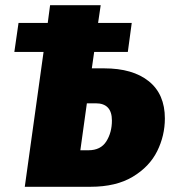

<svg xmlns="http://www.w3.org/2000/svg" viewBox="-20 -716 661 736"><path d="M612 -262Q612 -196 582.5 -136.5Q553 -77 489 -38.5Q425 0 327 0H75L147 -517H35L51 -628H163L172 -696H366L356 -628H485L470 -517H341L332 -454H379Q489 -454 550.5 -404.5Q612 -355 612 -262ZM409 -254Q409 -320 347 -320H313L288 -140H319Q366 -140 387.5 -174Q409 -208 409 -254Z"/></svg>

Font: Fira Sans Condensed Black
Style: Italic
Weight: 900
Width: 3
Italic angle: -8°
Designer: Carrois Corporate & Edenspiekermann AG
Foundry: Carrois Corporate GbR & Edenspiekermann AG
Version: Version 4.203